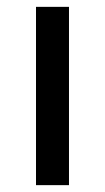

<svg xmlns="http://www.w3.org/2000/svg" viewBox="-20 -540 306 560"><path d="M181.2 -520V0H85V-520Z"/></svg>

Font: Aldrich
Style: Regular
Weight: 400
Designer: Matthew Desmond
Foundry: Matthew Desmond
Version: Version 1.001 2011